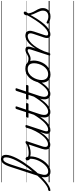

<svg xmlns="http://www.w3.org/2000/svg" viewBox="1045 -2315 1605 4111"><g transform="rotate(-90 1847.5 -259.5)"><path d="M-172 17Q-183 17 -186 9.5Q-189 2 -187 -7Q-185 -16 -177 -23.5Q-169 -31 -158 -31Q-132 -31 -93.5 -53Q-55 -75 -7.5 -114.5Q40 -154 91 -206.5Q142 -259 194.5 -320.5Q247 -382 297 -448Q347 -514 389.5 -581.5Q432 -649 464.5 -712.5Q497 -776 515.5 -832.5Q534 -889 534 -933Q534 -944 542 -950Q550 -956 560.5 -956Q571 -956 579.5 -950Q588 -944 588 -933Q588 -888 568.5 -829Q549 -770 515 -703Q481 -636 435 -565Q389 -494 336 -424Q283 -354 226 -289Q169 -224 112.5 -168.5Q56 -113 3.5 -71Q-49 -29 -94 -6Q-139 17 -172 17ZM226 19Q185 19 158 2.5Q131 -14 118 -44.5Q105 -75 107 -115.5Q109 -156 124 -205L328 -832Q363 -942 403.5 -992Q444 -1042 496 -1042Q526 -1042 546.5 -1028.5Q567 -1015 577.5 -990.5Q588 -966 588 -933Q588 -921 579.5 -914.5Q571 -908 560.5 -908Q550 -908 542 -914.5Q534 -921 534 -933Q534 -952 529.5 -965Q525 -978 516 -985Q507 -992 492 -992Q471 -992 452.5 -974Q434 -956 415.5 -917Q397 -878 376 -814L178 -206Q166 -169 161.5 -137.5Q157 -106 162.5 -81.5Q168 -57 186.5 -43.5Q205 -30 237 -30Q275 -30 311 -51.5Q347 -73 378.5 -108Q410 -143 435.5 -185.5Q461 -228 477.5 -272Q494 -316 499 -353Q501 -366 502 -377Q503 -388 503.5 -398.5Q504 -409 503 -418Q485 -431 477 -445.5Q469 -460 469 -475Q469 -492 479.5 -503Q490 -514 506 -514Q518 -514 527 -506Q536 -498 542.5 -483.5Q549 -469 552 -449Q555 -429 555 -406Q555 -357 539 -299.5Q523 -242 493.5 -185.5Q464 -129 423 -83Q382 -37 332 -9Q282 19 226 19ZM0 513H614V523H0ZM0 -20H614V0H0ZM0 -505H614V-500H0ZM0 -1033H614V-1023H0Z M629 -406Q586 -406 557 -415Q528 -424 503 -441Q495 -447 495 -454.5Q495 -462 499.5 -468.5Q504 -475 511 -477.5Q518 -480 524 -475Q541 -462 565.5 -455Q590 -448 631 -448Q669 -448 708.5 -455.5Q748 -463 781.5 -475.5Q815 -488 834 -505Q842 -512 849 -507Q856 -502 857 -492Q858 -482 847 -473Q807 -441 747 -423.5Q687 -406 629 -406ZM614 513V523ZM614 -20V0ZM614 -505V-500ZM614 -1033V-1023Z M803 15Q762 15 735.5 -4Q709 -23 703 -63.5Q697 -104 717 -168L825 -494Q830 -506 836 -510.5Q842 -515 856 -515Q872 -515 878 -509Q884 -503 880 -491L771 -162Q757 -121 757 -92Q757 -63 771.5 -48.5Q786 -34 816 -34Q847 -34 885 -53.5Q923 -73 965.5 -115.5Q1008 -158 1051 -226Q1094 -294 1136 -392L1169 -497Q1174 -509 1180 -513Q1186 -517 1200 -517Q1216 -517 1222.5 -511.5Q1229 -506 1225 -494L1103 -123Q1087 -74 1092.5 -52.5Q1098 -31 1131 -31Q1141 -31 1145 -23.5Q1149 -16 1147.5 -7Q1146 2 1138.5 9.5Q1131 17 1117 17Q1090 17 1072.5 8Q1055 -1 1046.5 -17.5Q1038 -34 1038 -57.5Q1038 -81 1046 -109L1077 -206Q1042 -145 1005 -102.5Q968 -60 932 -34Q896 -8 863 3.5Q830 15 803 15ZM614 513H1285V523H614ZM614 -20H1285V0H614ZM614 -505H1285V-500H614ZM614 -1033H1285V-1023H614Z M1116 17Q1106 17 1101 9.5Q1096 2 1097.5 -7Q1099 -16 1107.5 -23.5Q1116 -31 1131 -31Q1160 -31 1195.5 -49Q1231 -67 1272 -106Q1313 -145 1361 -209.5Q1409 -274 1465 -367Q1472 -378 1481 -377Q1490 -376 1494.5 -367.5Q1499 -359 1493 -348Q1433 -244 1382 -174Q1331 -104 1286 -62Q1241 -20 1199 -1.5Q1157 17 1116 17ZM1284 513V523ZM1284 -20V0ZM1284 -505V-500ZM1284 -1033V-1023Z M1506 17Q1464 17 1437.5 -1Q1411 -19 1398 -50.5Q1385 -82 1387.5 -125Q1390 -168 1407 -219L1484 -452H1397Q1386 -452 1383.5 -458.5Q1381 -465 1385 -477Q1389 -489 1395 -494.5Q1401 -500 1411 -500H1500L1568 -709Q1572 -721 1578.5 -725.5Q1585 -730 1599 -730Q1616 -730 1622 -724Q1628 -718 1624 -706L1555 -500H1682Q1693 -500 1695 -494Q1697 -488 1694 -476Q1690 -463 1684 -457.5Q1678 -452 1667 -452H1540L1462 -219Q1446 -168 1443 -132.5Q1440 -97 1449 -74.5Q1458 -52 1476 -41.5Q1494 -31 1517 -31Q1527 -31 1532 -23.5Q1537 -16 1536 -7Q1535 2 1527.5 9.5Q1520 17 1506 17ZM1285 513H1673V523H1285ZM1285 -20H1673V0H1285ZM1285 -505H1673V-500H1285ZM1285 -1033H1673V-1023H1285Z M1504 17Q1494 17 1489 9.5Q1484 2 1485.5 -7Q1487 -16 1495.5 -23.5Q1504 -31 1519 -31Q1548 -31 1583.5 -49Q1619 -67 1660 -106Q1701 -145 1749 -209.5Q1797 -274 1853 -367Q1860 -378 1869 -377Q1878 -376 1882.5 -367.5Q1887 -359 1881 -348Q1821 -244 1770 -174Q1719 -104 1674 -62Q1629 -20 1587 -1.5Q1545 17 1504 17ZM1672 513V523ZM1672 -20V0ZM1672 -505V-500ZM1672 -1033V-1023Z M1894 17Q1852 17 1825.5 -1Q1799 -19 1786 -50.5Q1773 -82 1775.5 -125Q1778 -168 1795 -219L1872 -452H1785Q1774 -452 1771.5 -458.5Q1769 -465 1773 -477Q1777 -489 1783 -494.5Q1789 -500 1799 -500H1888L1956 -709Q1960 -721 1966.5 -725.5Q1973 -730 1987 -730Q2004 -730 2010 -724Q2016 -718 2012 -706L1943 -500H2070Q2081 -500 2083 -494Q2085 -488 2082 -476Q2078 -463 2072 -457.5Q2066 -452 2055 -452H1928L1850 -219Q1834 -168 1831 -132.5Q1828 -97 1837 -74.5Q1846 -52 1864 -41.5Q1882 -31 1905 -31Q1915 -31 1920 -23.5Q1925 -16 1924 -7Q1923 2 1915.5 9.5Q1908 17 1894 17ZM1673 513H2061V523H1673ZM1673 -20H2061V0H1673ZM1673 -505H2061V-500H1673ZM1673 -1033H2061V-1023H1673Z M1892 17Q1882 17 1877 9.5Q1872 2 1873.5 -7Q1875 -16 1883.5 -23.5Q1892 -31 1907 -31Q1934 -31 1965.5 -49.5Q1997 -68 2030 -101Q2063 -134 2095 -179Q2127 -224 2156 -277Q2161 -287 2170 -286Q2179 -285 2185 -278.5Q2191 -272 2187 -262Q2156 -200 2120.5 -149Q2085 -98 2047.5 -61Q2010 -24 1971 -3.5Q1932 17 1892 17ZM2060 513V523ZM2060 -20V0ZM2060 -505V-500ZM2060 -1033V-1023Z M2305 19Q2249 19 2210.5 -4.5Q2172 -28 2152.5 -70.5Q2133 -113 2133 -168Q2133 -222 2152 -283Q2171 -344 2209 -398Q2247 -452 2303.5 -485.5Q2360 -519 2436 -519Q2491 -519 2529 -497Q2567 -475 2587 -434.5Q2607 -394 2607 -340Q2607 -298 2595.5 -249.5Q2584 -201 2560.5 -153.5Q2537 -106 2500.5 -67Q2464 -28 2415.5 -4.5Q2367 19 2305 19ZM2311 -31Q2370 -31 2415 -61Q2460 -91 2489.5 -137.5Q2519 -184 2534 -236.5Q2549 -289 2549 -333Q2549 -376 2535.5 -406Q2522 -436 2495 -452.5Q2468 -469 2429 -469Q2371 -469 2326.5 -440Q2282 -411 2251.5 -365Q2221 -319 2205 -267Q2189 -215 2189 -171Q2189 -128 2203.5 -96.5Q2218 -65 2245 -48Q2272 -31 2311 -31ZM2061 513H2662V523H2061ZM2061 -20H2662V0H2061ZM2061 -505H2662V-500H2061ZM2061 -1033H2662V-1023H2061Z M2639 -407Q2623 -407 2603 -412.5Q2583 -418 2564.5 -427Q2546 -436 2532 -447Q2523 -454 2521.5 -462.5Q2520 -471 2523 -477.5Q2526 -484 2533 -486Q2540 -488 2549 -481Q2577 -462 2600.5 -456.5Q2624 -451 2644 -451Q2673 -451 2697.5 -461.5Q2722 -472 2744 -484.5Q2766 -497 2788.5 -507.5Q2811 -518 2835 -518Q2845 -518 2849.5 -510.5Q2854 -503 2852.5 -494Q2851 -485 2844 -477.5Q2837 -470 2825 -470Q2807 -470 2787 -460.5Q2767 -451 2745 -438Q2723 -425 2696.5 -416Q2670 -407 2639 -407ZM2663 513V523ZM2663 -20V0ZM2663 -505V-500ZM2663 -1033V-1023Z M3166 17Q3138 17 3120.5 7Q3103 -3 3095.5 -21.5Q3088 -40 3089.5 -66Q3091 -92 3102 -124L3176 -343Q3190 -384 3189.5 -412Q3189 -440 3173.5 -454.5Q3158 -469 3127 -469Q3096 -469 3057.5 -450Q3019 -431 2976.5 -389Q2934 -347 2890.5 -280Q2847 -213 2805 -116L2769 -4Q2766 6 2759.5 10.5Q2753 15 2738 15Q2726 15 2718.5 10Q2711 5 2714 -6L2842 -401Q2853 -436 2849.5 -453Q2846 -470 2825 -470Q2815 -470 2810.5 -477.5Q2806 -485 2808 -494Q2810 -503 2817.5 -510.5Q2825 -518 2836 -518Q2861 -518 2876.5 -509.5Q2892 -501 2899 -485.5Q2906 -470 2905 -448Q2904 -426 2897 -400L2864 -299Q2900 -360 2937 -402Q2974 -444 3009.5 -470Q3045 -496 3078 -507.5Q3111 -519 3140 -519Q3182 -519 3209 -499.5Q3236 -480 3242.5 -439Q3249 -398 3227 -334L3156 -122Q3139 -74 3144 -52.5Q3149 -31 3180 -31Q3190 -31 3194 -23.5Q3198 -16 3196.5 -7Q3195 2 3187.5 9.5Q3180 17 3166 17ZM2662 513H3333V523H2662ZM2662 -20H3333V0H2662ZM2662 -505H3333V-500H2662ZM2662 -1033H3333V-1023H2662Z M3166 17Q3154 17 3150.5 9.5Q3147 2 3149 -7Q3151 -16 3159 -23.5Q3167 -31 3180 -31Q3219 -31 3265.5 -63.5Q3312 -96 3363.5 -156.5Q3415 -217 3471 -302Q3527 -387 3585 -493Q3592 -504 3601 -502.5Q3610 -501 3615.5 -491.5Q3621 -482 3615 -469Q3555 -356 3497.5 -266Q3440 -176 3384.5 -113Q3329 -50 3274 -16.5Q3219 17 3166 17ZM3333 513V523ZM3333 -20V0ZM3333 -505V-500ZM3333 -1033V-1023Z M3549 19Q3506 19 3468 7Q3430 -5 3406 -24Q3397 -32 3397 -40.5Q3397 -49 3405 -57Q3414 -66 3420.5 -66Q3427 -66 3438 -59Q3463 -44 3491 -35.5Q3519 -27 3550 -27Q3610 -27 3642.5 -58Q3675 -89 3675 -144Q3675 -170 3667.5 -194.5Q3660 -219 3648.5 -244Q3637 -269 3624.5 -295Q3612 -321 3600 -349.5Q3588 -378 3581 -410Q3574 -442 3574 -478Q3574 -518 3590 -536Q3606 -554 3628 -554Q3642 -554 3648.5 -546.5Q3655 -539 3655 -528Q3655 -515 3645.5 -498.5Q3636 -482 3617 -458Q3620 -425 3629.5 -397Q3639 -369 3651.5 -344.5Q3664 -320 3677.5 -296.5Q3691 -273 3703.5 -249.5Q3716 -226 3723 -200Q3730 -174 3730 -143Q3730 -70 3681.5 -25.5Q3633 19 3549 19ZM3333 513H3883V523H3333ZM3333 -20H3883V0H3333ZM3333 -505H3883V-500H3333ZM3333 -1033H3883V-1023H3333Z"/></g></svg>

Font: Playwrite IN Guides
Style: Regular
Weight: 400
Designer: Veronika Burian, José Scaglione
Foundry: TypeTogether
Version: Version 1.003